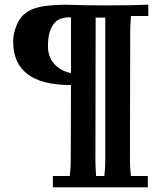

<svg xmlns="http://www.w3.org/2000/svg" viewBox="-20 -677 687 817"><path d="M611 -657V-609H537Q534 -567 534 -529L533 9Q533 36 537 72H609V120H205V72H277Q281 35 281 9L282 -315Q36 -315 36 -500Q36 -532 49 -565.5Q62 -599 84 -618Q109 -638 147.5 -647Q186 -656 258 -657Q345 -654 435 -654Q542 -654 611 -657ZM282 -366V-603Q245 -605 221 -588Q184 -558 184 -481Q184 -436 210.5 -405.5Q237 -375 282 -366ZM428 9V-602H387Q387 -499 386.5 -297Q386 -95 386 9Q386 30 389 72H424Q428 35 428 9Z"/></svg>

Font: GFS Artemisia
Style: Bold
Weight: 700
Designer: Designed by Takis Katsoulidis.
Foundry: Designed by Takis Katsoulidis.
Version: Version 1.0